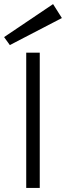

<svg xmlns="http://www.w3.org/2000/svg" viewBox="-66 -917 322 937"><path d="M62 0V-660H128V0ZM-18 -697 -46 -736 193 -897 236 -829Z"/></svg>

Font: Lil Grotesk
Style: Regular
Weight: 400
Designer: Bastien Sozeau
Foundry: NBR — Bastien Sozeau
Version: Version 4.002; ttfautohint (v1.8.4.7-5d5b)